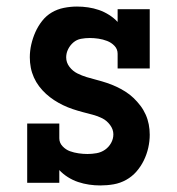

<svg xmlns="http://www.w3.org/2000/svg" viewBox="-20 -558 540 586"><path d="M286 8Q269 8 252 5.5Q235 3 218.5 -2.5Q202 -8 187 -17.5Q172 -27 161 -39V0H63V-181H161V-136Q161 -122 171 -111.5Q181 -101 193.5 -96.5Q206 -92 220 -90Q234 -88 247 -88Q261 -88 275 -90.5Q289 -93 300.5 -101Q312 -109 319 -121.5Q326 -134 326 -148Q326 -163 316 -176.5Q306 -190 292 -197Q278 -204 262.5 -208Q247 -212 232 -216Q217 -220 202 -225Q187 -230 172.5 -237Q158 -244 145 -252.5Q132 -261 120.5 -271.5Q109 -282 99.5 -294.5Q90 -307 83.5 -321.5Q77 -336 74 -351.5Q71 -367 71 -383Q71 -403 75.5 -422.5Q80 -442 88 -460Q96 -478 108.5 -494Q121 -510 138 -520Q155 -530 175 -534Q195 -538 215 -538Q232 -538 249 -535.5Q266 -533 282 -527.5Q298 -522 313 -512.5Q328 -503 339 -491V-530H437V-349H339V-394Q339 -408 329.5 -418Q320 -428 307 -433Q294 -438 280.5 -440Q267 -442 254 -442Q240 -442 227 -439.5Q214 -437 204 -428.5Q194 -420 188 -408Q182 -396 182 -383Q182 -367 192 -354Q202 -341 216 -334Q230 -327 245 -322.5Q260 -318 275.5 -314Q291 -310 306 -305Q321 -300 335 -293.5Q349 -287 362.5 -278.5Q376 -270 387.5 -259Q399 -248 408.5 -235.5Q418 -223 424.5 -208.5Q431 -194 434 -178.5Q437 -163 437 -147Q437 -127 432.5 -107Q428 -87 419 -68.5Q410 -50 396.5 -34.5Q383 -19 365 -9Q347 1 327 4.5Q307 8 286 8Z"/></svg>

Font: Iosevka Slab
Style: Bold
Weight: 700
Monospace: yes
Designer: Belleve Invis
Foundry: Belleve Invis
Version: Version 11.1.1; ttfautohint (v1.8.3)